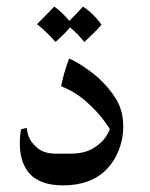

<svg xmlns="http://www.w3.org/2000/svg" viewBox="-20 -555 453 581"><path d="M304 -44Q256 6 171 6Q97 6 65 -35Q40 -68 40 -121Q40 -146 44 -164L61 -168Q64 -136 83 -117Q95 -103 111 -96.5Q127 -90 151 -90H192Q236 -90 262.5 -106.5Q289 -123 300.5 -141.5Q312 -160 312 -164Q312 -167 292.5 -193Q273 -219 240.5 -248Q208 -277 165 -294Q171 -328 189 -378Q206 -371 230.5 -355Q255 -339 278 -319Q311 -289 332 -254Q353 -219 353 -171Q353 -136 340 -102Q327 -68 304 -44ZM287 -480Q268 -458 235 -428Q216 -452 192 -472Q176 -453 148 -428Q122 -458 92 -482Q130 -520 144 -535Q163 -523 190 -492Q220 -522 231 -535Q247 -525 262.5 -509.5Q278 -494 287 -480Z"/></svg>

Font: Mirza
Style: Regular
Weight: 400
Designer: Arabic design by Kourosh Beigpour, Latin design by Eduardo Tunni, engineering by Lasse Fister
Version: Version 1.0010g